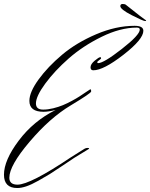

<svg xmlns="http://www.w3.org/2000/svg" viewBox="-26 -901 756 967"><path d="M580 -870Q580 -881 592 -881Q604 -881 609 -876Q697 -806 703 -803Q710 -799 710 -797Q710 -795 705 -795Q695 -795 637.5 -824.5Q580 -854 580 -870ZM-6 -21Q-6 46 61 46Q81 46 106.5 37.5Q132 29 168.5 8.5Q205 -12 225 -24.5Q245 -37 292 -68.5Q339 -100 348 -106Q382 -127 420 -150Q423 -152 423 -153Q423 -156 415 -156Q407 -156 400 -152L333 -110Q126 29 62 29Q21 29 21 -6Q21 -67 123.5 -187.5Q226 -308 330 -370Q433 -432 433 -440V-443Q433 -451 430 -451Q427 -451 422 -447Q420 -446 404.5 -435.5Q389 -425 374.5 -415.5Q360 -406 336 -393Q312 -380 290 -371Q268 -362 241.5 -355.5Q215 -349 191 -349Q155 -349 155 -380Q155 -416 202 -480Q249 -544 320 -606.5Q391 -669 485.5 -715.5Q580 -762 663 -762Q678 -762 678 -752Q678 -725 587 -654Q496 -583 468 -583Q464 -583 464 -587Q464 -592 473.5 -598Q483 -604 483 -608Q483 -613 479 -613Q472 -613 451 -595.5Q430 -578 430 -562Q430 -547 444 -547Q495 -547 595.5 -625Q696 -703 696 -746Q696 -771 652 -771Q558 -771 458.5 -728.5Q359 -686 287 -625.5Q215 -565 168.5 -501Q122 -437 122 -393Q122 -338 193 -338Q218 -338 254 -347Q143 -292 68.5 -193Q-6 -94 -6 -21Z"/></svg>

Font: Herr Von Muellerhoff
Style: Regular
Weight: 400
Designer: Alejandro Paul
Foundry: Alejandro Paul
Version: Version 1.000